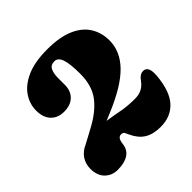

<svg xmlns="http://www.w3.org/2000/svg" viewBox="-192 -876 1051 1051"><g transform="rotate(-45 333.5 -350.0)"><path d="M30 -90.5Q30 -128.5 50 -158Q70 -187.5 107.5 -203.5L188.5 -247Q273.5 -292.5 316.2 -349.5Q359 -406.5 359 -497Q359 -576 346.5 -611Q334 -646 307 -646Q278 -646 267.2 -623.8Q256.5 -601.5 256.5 -566.5V-513.5Q256.5 -467.5 228.2 -440Q200 -412.5 150 -412.5Q102 -412.5 73.8 -442.2Q45.5 -472 45.5 -525.5Q45.5 -576 75.2 -620.5Q105 -665 167 -692.5Q229 -720 325.5 -720Q421 -720 482 -693.5Q543 -667 572.2 -620.2Q601.5 -573.5 601.5 -513.5Q601.5 -430 535.8 -361.8Q470 -293.5 324.5 -232.5L278.5 -213Q325.5 -206.5 370.8 -197.5Q416 -188.5 475 -188.5Q533 -188.5 564.5 -232.5Q576.5 -249.5 588.8 -257.8Q601 -266 616.5 -265Q633.5 -264 642 -246.8Q650.5 -229.5 647.5 -193Q638 -83 591 -31.5Q544 20 465 20Q407.5 20 371.5 -2.2Q335.5 -24.5 314 -71Q306.5 -87.5 301.8 -96.2Q297 -105 282 -105Q256.5 -105 252 -61.5Q247.5 -20.5 216.5 -0.2Q185.5 20 132.5 20Q88.5 20 59.2 -9Q30 -38 30 -90.5Z"/></g></svg>

Font: Fraunces 9pt S100 Black
Style: Regular
Weight: 900
Version: Version 1.000; ttfautohint (v1.8.3)